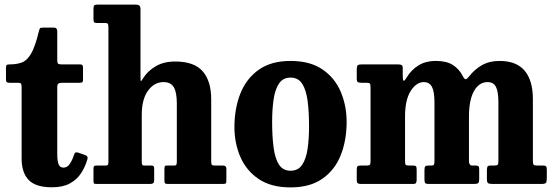

<svg xmlns="http://www.w3.org/2000/svg" viewBox="-20 -800 2412 835"><path d="M360 -107Q350.5 -74 332.5 -46.5Q314.5 -19 283.8 -2.2Q253 14.5 206 14.5Q135 14.5 104.5 -17.5Q74 -49.5 74 -111V-422Q74 -431.5 71.5 -435.8Q69 -440 59 -440H22Q12.5 -440 9.2 -443Q6 -446 6 -455.5V-504Q6 -514.5 9 -517.2Q12 -520 22.5 -520Q53 -520 75.5 -528.5Q98 -537 115.5 -567.2Q133 -597.5 149 -663.5Q151.5 -673 153.5 -676.5Q155.5 -680 168 -680H214Q229 -680 229 -664.5V-538Q229 -526.5 232.8 -523.2Q236.5 -520 247 -520H326.5Q335.5 -520 338.2 -517Q341 -514 341 -505V-452.5Q341 -444.5 337.5 -442.2Q334 -440 326 -440H247.5Q229 -440 229 -423.5V-130.5Q229 -99.5 235 -85.2Q241 -71 256 -71Q272 -71 283 -86.5Q294 -102 302.5 -128Q305.5 -136.5 309.8 -137.2Q314 -138 322.5 -135.5L350.5 -125.5Q364.5 -121 360 -107Z M437 -700H402Q391.5 -700 389 -703.5Q386.5 -707 386.5 -719.5V-760.5Q386.5 -772.5 389.8 -776.2Q393 -780 404.5 -780H570.5Q580.5 -780 585.8 -776Q591 -772 591 -759.5V-468.5Q591 -446.5 593 -447Q595 -447.5 603 -460.5Q622 -491 657 -511.8Q692 -532.5 742 -532.5Q824 -532.5 861.2 -490.2Q898.5 -448 898.5 -368V-98Q898.5 -85.5 901.8 -82.8Q905 -80 915.5 -80H950.5Q964.5 -80 964.5 -65.5V-18Q964.5 -5 962 -2.5Q959.5 0 947 0H710Q699.5 0 697.2 -3.5Q695 -7 695 -17.5V-62.5Q695 -70.5 696.2 -75.2Q697.5 -80 704.5 -80H736.5Q744 -80 746.5 -83Q749 -86 749 -97V-350.5Q749 -398.5 735.8 -420.8Q722.5 -443 691 -443Q651 -443 623.8 -405.8Q596.5 -368.5 596.5 -300.5V-96Q596.5 -86.5 598.8 -83.2Q601 -80 608.5 -80H638Q646 -80 648.2 -77Q650.5 -74 650.5 -63V-16.5Q650.5 -6.5 646.2 -3.2Q642 0 633 0H399.5Q390 0 388.2 -2.8Q386.5 -5.5 386.5 -15V-64Q386.5 -74.5 388.8 -77.2Q391 -80 401.5 -80H437Q446 -80 448.8 -82.5Q451.5 -85 451.5 -96.5V-682Q451.5 -693 448.8 -696.5Q446 -700 437 -700Z M999.5 -247.5Q999.5 -327.5 1025.2 -392.8Q1051 -458 1105 -496.5Q1159 -535 1243.5 -535Q1328.5 -535 1382.5 -498Q1436.5 -461 1462 -400.5Q1487.5 -340 1487.5 -270Q1487.5 -190 1462 -125.5Q1436.5 -61 1382.5 -23Q1328.5 15 1243.5 15Q1159 15 1105 -21.5Q1051 -58 1025.2 -117.8Q999.5 -177.5 999.5 -247.5ZM1163.5 -270Q1163.5 -207 1169.8 -159Q1176 -111 1193.2 -84.2Q1210.5 -57.5 1243.5 -57.5Q1277 -57.5 1294.2 -83.5Q1311.5 -109.5 1317.8 -153.2Q1324 -197 1324 -250Q1324 -313.5 1317.8 -361.2Q1311.5 -409 1294.2 -435.8Q1277 -462.5 1243.5 -462.5Q1210.5 -462.5 1193.2 -436.5Q1176 -410.5 1169.8 -367Q1163.5 -323.5 1163.5 -270Z M1531.5 -17V-63.5Q1531.5 -72 1534.2 -76Q1537 -80 1546.5 -80H1574.5Q1586 -80 1588.8 -83.8Q1591.5 -87.5 1591.5 -99.5V-420.5Q1591.5 -434 1588 -437Q1584.5 -440 1574.5 -440H1552.5Q1541 -440 1536.2 -442.8Q1531.5 -445.5 1531.5 -459V-497.5Q1531.5 -511.5 1535.5 -515.8Q1539.5 -520 1553.5 -520H1709.5Q1721.5 -520 1726.5 -517.2Q1731.5 -514.5 1731.5 -502.5V-475Q1731.5 -448.5 1735.8 -448.5Q1740 -448.5 1749.5 -464.5Q1768 -495 1799 -515Q1830 -535 1876.5 -535Q1922 -535 1949.8 -517.2Q1977.5 -499.5 1993 -468.5Q2000 -454.5 2005.8 -455.5Q2011.5 -456.5 2020 -467.5Q2044 -498.5 2076.2 -516.8Q2108.5 -535 2152 -535Q2226.5 -535 2262 -492.2Q2297.5 -449.5 2297.5 -369V-100.5Q2297.5 -87 2301 -83.5Q2304.5 -80 2317 -80H2342.5Q2351.5 -80 2354.8 -76.5Q2358 -73 2358 -62.5V-25Q2358 -9.5 2354.2 -4.8Q2350.5 0 2335.5 0H2122.5Q2107.5 0 2102.5 -3.5Q2097.5 -7 2097.5 -22V-58.5Q2097.5 -70 2099.8 -75Q2102 -80 2112.5 -80H2130Q2141 -80 2144.2 -83.5Q2147.5 -87 2147.5 -99.5V-355.5Q2147.5 -400.5 2137 -421.8Q2126.5 -443 2100.5 -443Q2063.5 -443 2041.5 -404.2Q2019.5 -365.5 2019.5 -293V-100Q2019.5 -80 2034 -80H2048.5Q2055.5 -80 2059.8 -77.8Q2064 -75.5 2064 -65V-21.5Q2064 -8 2060 -4Q2056 0 2041.5 0H1845Q1833 0 1829.5 -3.5Q1826 -7 1826 -19.5V-60Q1826 -72.5 1829.2 -76.2Q1832.5 -80 1842 -80H1855.5Q1865 -80 1867.2 -84Q1869.5 -88 1869.5 -100V-355.5Q1869.5 -400.5 1858.8 -421.8Q1848 -443 1823 -443Q1790.5 -443 1766 -404.2Q1741.5 -365.5 1741.5 -293V-101.5Q1741.5 -87.5 1743.8 -83.8Q1746 -80 1758.5 -80H1776.5Q1786 -80 1789 -76.8Q1792 -73.5 1792 -63V-19Q1792 -9.5 1789.5 -4.8Q1787 0 1776.5 0H1551Q1540.5 0 1536 -2.8Q1531.5 -5.5 1531.5 -17Z"/></svg>

Font: Besley* Narrow
Style: Bold
Weight: 700
Width: 4
Designer: Owen Earl
Foundry: indestructible type*
Version: Version 3.000; ttfautohint (v1.8.3)